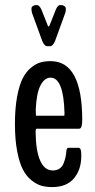

<svg xmlns="http://www.w3.org/2000/svg" viewBox="-20 -741 379 766"><path d="M168 -556.6Q154.3 -556.6 142.6 -593.8L107.4 -690.4Q105.5 -699.2 105.5 -705.1Q105.5 -716.3 112.8 -716.8Q112.8 -720.7 127.9 -720.7Q137.2 -720.7 146 -701.2L168.9 -643.1Q170.9 -635.3 174.3 -635.3Q176.3 -635.3 179.2 -643.1L202.1 -701.2Q210 -720.7 219.7 -720.7Q234.9 -720.7 234.9 -716.8Q242.7 -716.3 242.7 -703.6Q242.7 -698.2 240.7 -690.4L205.6 -593.8Q193.8 -556.6 180.2 -556.6ZM304.2 -118.2Q304.2 -64 274.9 -29.3Q245.6 5.4 188 5.4Q165 5.4 146 0.2Q127 -4.9 106.4 -21Q85.9 -37.1 71.8 -63.7Q57.6 -90.3 48.6 -137Q39.6 -183.6 39.6 -246.1Q39.6 -309.1 48.3 -355.7Q57.1 -402.3 70.8 -429Q84.5 -455.6 104.2 -471.4Q124 -487.3 142.1 -492.2Q160.2 -497.1 182.1 -497.1Q308.1 -497.1 308.1 -261.7Q308.1 -227.5 295.9 -227.5H126Q122.1 -227.5 122.1 -215.3Q122.6 -141.1 139.9 -101.1Q157.2 -61 190.4 -61Q206.5 -61 217.5 -68.4Q228.5 -75.7 233.9 -89.8Q239.3 -104 241.5 -114.5Q243.7 -125 245.1 -140.6Q246.6 -151.4 253.4 -151.4H293Q304.2 -151.4 304.2 -126ZM124.5 -279.3H236.3Q237.3 -279.3 237.3 -291.5Q233.4 -431.2 181.6 -431.2Q157.7 -431.2 141.6 -400.4Q125.5 -369.6 122.6 -303.7Q122.6 -279.3 124.5 -279.3Z"/></svg>

Font: BenchNine
Style: Bold
Weight: 700
Version: Version 1 ; ttfautohint (v0.92.18-e454-dirty) -l 8 -r 50 -G 